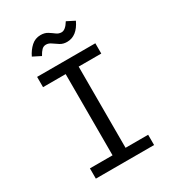

<svg xmlns="http://www.w3.org/2000/svg" viewBox="-215 -1034 1044 1154"><g transform="rotate(-30 307.5 -457.0)"><path d="M509.7 -706.2V-634.9H352.8V-71.3H509.7V0H105.6V-71.3H262.6V-634.9H105.6V-706.2ZM367.7 -797.9Q340.5 -797.9 320.8 -810.3Q301 -822.6 283.8 -835.1Q266.7 -847.7 248.2 -847.7Q230.8 -847.7 218.5 -835.4Q206.2 -823.1 193.8 -800L139 -827.7Q156.4 -864.1 183.8 -889Q211.3 -913.8 248.7 -913.8Q276.9 -913.8 296.4 -901.5Q315.9 -889.2 332.1 -876.9Q348.2 -864.6 367.7 -864.6Q394.9 -864.6 422.1 -909.7L476.4 -882.1Q436.9 -797.9 367.7 -797.9Z"/></g></svg>

Font: FiraCode Nerd Font
Style: Regular
Weight: 400
Designer: Carrois Corporate, Edenspiekermann AG, Nikita Prokopov
Foundry: Carrois Corporate, Edenspiekermann AG, Nikita Prokopov
Version: Version 6.002;Nerd Fonts 3.4.0